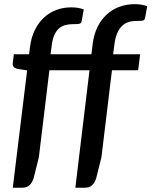

<svg xmlns="http://www.w3.org/2000/svg" viewBox="-20 -758 712 902"><path d="M511.5 -503H638.5L629 -428H506L456.5 -19L432 79Q425 100.5 412.5 112.2Q400 124 377 124H334L400.5 -428H212L162.5 -19L138 79Q131 100.5 118.5 112.2Q106 124 83 124H40L107.5 -427.5L63.5 -434Q52 -436.5 45.2 -442.8Q38.5 -449 40 -460.5L45 -503H116.5L121 -537.5Q126.5 -581.5 143.2 -616Q160 -650.5 185.5 -674.5Q211 -698.5 244 -711Q277 -723.5 315.5 -723.5Q346 -723.5 373.5 -714L363.5 -657.5Q361 -647 349.8 -645.8Q338.5 -644.5 322.5 -644.5Q302 -644.5 285.2 -639.8Q268.5 -635 255.8 -623.2Q243 -611.5 234.5 -591.5Q226 -571.5 222.5 -541L217.5 -503H409.5L415.5 -552.5Q421 -596.5 438 -631Q455 -665.5 481 -689.5Q507 -713.5 540.8 -726Q574.5 -738.5 613.5 -738.5Q644 -738.5 671.5 -729L661.5 -672.5Q659 -662 647.5 -660.8Q636 -659.5 620.5 -659.5Q599.5 -659.5 582.2 -653.8Q565 -648 552 -634.8Q539 -621.5 530 -600.5Q521 -579.5 517.5 -549.5Z"/></svg>

Font: Lato SemiBold
Style: Italic
Weight: 600
Italic angle: -7°
Designer: Lukasz Dziedzic with Adam Twardoch and Botio Nikoltchev
Foundry: tyPoland Lukasz Dziedzic
Version: Version 2.015; 2015-08-06; http://www.latofonts.com/